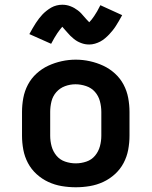

<svg xmlns="http://www.w3.org/2000/svg" viewBox="-20 -783 640 811"><path d="M300 8Q270 8 240.5 3Q211 -2 184 -14.5Q157 -27 134.5 -47.5Q112 -68 98 -94.5Q84 -121 78.5 -150.5Q73 -180 73 -210V-310Q73 -340 78.5 -369.5Q84 -399 98 -425.5Q112 -452 134.5 -472.5Q157 -493 184 -505.5Q211 -518 240.5 -524.5Q270 -531 300 -531Q330 -531 359.5 -524.5Q389 -518 416 -505.5Q443 -493 465.5 -472.5Q488 -452 502 -425.5Q516 -399 521.5 -369.5Q527 -340 527 -310V-210Q527 -180 521.5 -150.5Q516 -121 502 -94.5Q488 -68 465.5 -47.5Q443 -27 416 -14.5Q389 -2 359.5 3Q330 8 300 8ZM300 -93Q323 -93 345 -100.5Q367 -108 381.5 -125.5Q396 -143 402 -165Q408 -187 408 -210V-310Q408 -333 402 -355.5Q396 -378 381 -395Q366 -412 343.5 -419.5Q321 -427 299 -427Q276 -427 254.5 -419Q233 -411 218 -394Q203 -377 197.5 -355Q192 -333 192 -310V-210Q192 -187 198 -165Q204 -143 218.5 -125.5Q233 -108 255 -100.5Q277 -93 300 -93ZM357 -595Q348 -595 339.5 -596.5Q331 -598 322 -601.5Q313 -605 306 -609Q299 -613 291 -619.5Q283 -626 277 -632Q271 -638 266 -644Q261 -650 254 -657.5Q247 -665 243 -670Q237 -663 232.5 -657Q228 -651 222 -642.5Q216 -634 209.5 -622.5Q203 -611 196 -598L104 -639Q111 -652 118 -664Q125 -676 131.5 -686Q138 -696 145 -705Q152 -714 159 -721.5Q166 -729 176 -737Q186 -745 196.5 -751Q207 -757 219 -760Q231 -763 243 -763Q252 -763 260.5 -761.5Q269 -760 278 -756.5Q287 -753 294 -749Q301 -745 309 -739Q317 -733 323 -726.5Q329 -720 334 -714Q339 -708 345.5 -701Q352 -694 357 -689Q363 -695 367.5 -701Q372 -707 378 -715.5Q384 -724 390.5 -735.5Q397 -747 404 -761L496 -719Q489 -706 482 -694Q475 -682 468.5 -672Q462 -662 455 -653.5Q448 -645 441 -637.5Q434 -630 424 -621.5Q414 -613 403.5 -607.5Q393 -602 381 -598.5Q369 -595 357 -595Z"/></svg>

Font: Iosevka Custom Extended
Style: Bold
Weight: 700
Width: 7
Monospace: yes
Designer: Belleve Invis
Foundry: Belleve Invis
Version: Version 11.2.4; ttfautohint (v1.8.4)